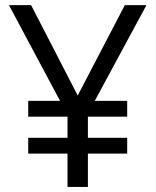

<svg xmlns="http://www.w3.org/2000/svg" viewBox="-20 -734 612 754"><path d="M479.5 -337.9V-275.9H325.2V-192.9H479.5V-130.9H325.2V0H245.1V-130.9H90.8V-192.9H245.1V-275.9H90.8V-337.9H215.8L15.1 -713.9H102.1L285.2 -358.9L470.2 -713.9H555.2L352.1 -337.9Z"/></svg>

Font: Open Sans Hebrew
Style: Regular
Weight: 400
Foundry: Ascender Corporation, Yanek Iontef
Version: Version 2.001;PS 002.001;hotconv 1.0.70;makeotf.lib2.5.58329